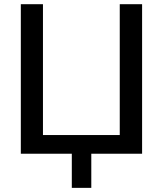

<svg xmlns="http://www.w3.org/2000/svg" viewBox="-20 -739 783 923"><path d="M325.2 164.1V0H80.1V-718.8H186.5V-89.8H555.7V-718.8H663.1V0H418.9V164.1Z"/></svg>

Font: Min Sans Medium
Style: Regular
Weight: 500
Designer: Jinseong-Kim, NotoSansCJK, Nunito
Foundry: Jinseong-Kim
Version: Version 1.400;Glyphs 3.1.2 (3151)